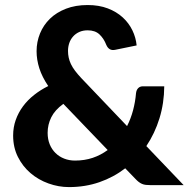

<svg xmlns="http://www.w3.org/2000/svg" viewBox="-20 -754 768 782"><path d="M337 -733.5Q383 -733.5 419 -719.8Q455 -706 480 -683Q505 -660 519.2 -630.5Q533.5 -601 536.5 -569L448.5 -551Q424 -546 413 -571Q403 -597 385.2 -613.8Q367.5 -630.5 337 -630.5Q318 -630.5 303 -623.8Q288 -617 277.8 -605.5Q267.5 -594 262.2 -578.8Q257 -563.5 257 -546.5Q257 -532.5 259.8 -519.5Q262.5 -506.5 268.8 -493.2Q275 -480 285.5 -466Q296 -452 311 -436L497.5 -240.5Q513 -271 522 -305Q531 -339 534 -374.5Q535.5 -387.5 542.8 -395Q550 -402.5 562.5 -402.5H649Q648.5 -333.5 629.5 -272Q610.5 -210.5 576 -159L728 0H592.5Q582 0 573.8 -1Q565.5 -2 558.5 -5Q551.5 -8 545 -13Q538.5 -18 531.5 -25.5L490 -68.5Q442.5 -32 384.8 -12Q327 8 261 8Q218.5 8 177.5 -6.8Q136.5 -21.5 104.5 -48.8Q72.5 -76 53 -114.8Q33.5 -153.5 33.5 -202Q33.5 -235.5 44 -265.2Q54.5 -295 73.5 -320.8Q92.5 -346.5 118.8 -367.2Q145 -388 176.5 -403.5Q151.5 -440.5 140.2 -475.8Q129 -511 129 -545.5Q129 -583.5 143 -617.8Q157 -652 183.5 -677.8Q210 -703.5 248.8 -718.5Q287.5 -733.5 337 -733.5ZM285.5 -100Q324.5 -100 357.8 -111.2Q391 -122.5 418.5 -143L238 -331Q203.5 -306 188.8 -276.2Q174 -246.5 174 -213Q174 -187 182.5 -166.2Q191 -145.5 206 -130.8Q221 -116 241.5 -108Q262 -100 285.5 -100Z"/></svg>

Font: Lato Heavy
Style: Regular
Weight: 800
Designer: Lukasz Dziedzic
Foundry: tyPoland Lukasz Dziedzic
Version: Version 2.007; 2014-02-27